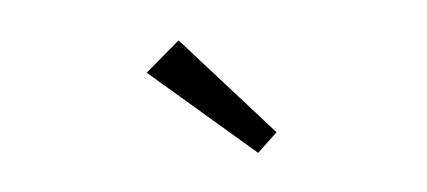

<svg xmlns="http://www.w3.org/2000/svg" viewBox="-32 -846 663 298"><g transform="rotate(10 300.0 -697.0)"><path d="M383 -622 191 -714.5 231 -772.5 405.5 -658.5Z"/></g></svg>

Font: Fira Code Light Light
Style: Regular
Weight: 300
Monospace: yes
Version: Version 5.002